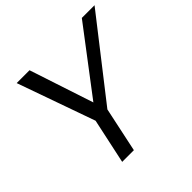

<svg xmlns="http://www.w3.org/2000/svg" viewBox="-178 -878 1046 1046"><g transform="rotate(-45 344.5 -355.0)"><path d="M248 -261 89 -710H188L310 -340L591 -710H689L337 -259L282 0H192Z"/></g></svg>

Font: Raleway-v4020 Medium
Style: Italic
Weight: 500
Italic angle: -12°
Designer: Matt McInerney, Pablo Impallari, Rodrigo Fuenzalida
Foundry: Matt McInerney, Pablo Impallari, Rodrigo Fuenzalida
Version: Version 4.020;PS 004.020;hotconv 1.0.88;makeotf.lib2.5.64775